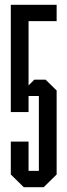

<svg xmlns="http://www.w3.org/2000/svg" viewBox="-20 -780 281 800"><path d="M79 0 25 -53V-190H99V-68H142V-380H99V-313H25V-760H216V-692H99V-424L123 -448H170L216 -403V-53L162 0Z"/></svg>

Font: Commune Nuit Debout
Style: Regular
Weight: 400
Designer: Sébastien Marchal
Foundry: Sébastien Marchal
Version: Version 1.003;PS 1.3;hotconv 1.0.88;makeotf.lib2.5.647800